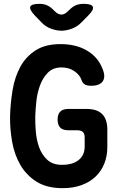

<svg xmlns="http://www.w3.org/2000/svg" viewBox="-20 -970 640 1000"><path d="M421 -254.6Q421 -274.6 411 -283.1Q401 -291.6 381 -291.6H335.5Q307.6 -291.6 293.8 -305.4Q280 -319.2 280 -347.1Q280 -375 293.8 -388.8Q307.6 -402.6 335.5 -402.6H431Q485.3 -402.6 512.2 -375.8Q539 -348.9 539 -294.6V-204.2Q539 -156.9 523.1 -117.4Q507.2 -77.9 477.2 -49.6Q447.2 -21.3 404.2 -5.7Q361.2 10 306.3 10Q223.4 10 169.8 -24.1Q116.3 -58.2 85.4 -112Q54.6 -165.8 43 -232.6Q31.4 -299.5 32.4 -365Q34.4 -434.6 45.8 -502.2Q57.3 -569.7 86.1 -622.5Q114.9 -675.2 165.5 -707.8Q216.1 -740.3 295.4 -740.3Q332.9 -740.3 366.8 -732.6Q400.7 -724.8 429.2 -708.8Q457.7 -692.8 479.6 -668.7Q501.4 -644.5 514.1 -611.4Q531.2 -570.1 515.2 -546.7Q499.1 -523.3 455 -523.3Q433.1 -523.3 421.7 -530.1Q410.3 -536.9 405 -552.6Q396.1 -579.2 367.9 -599Q339.7 -618.8 300.9 -618.8Q255.7 -618.8 229 -591.2Q202.2 -563.7 188 -524.4Q173.7 -485.1 169.2 -441.2Q164.7 -397.3 163.7 -365Q162.7 -329.6 166.4 -285.6Q170 -241.5 183.7 -203.1Q197.4 -164.6 225.8 -138.1Q254.2 -111.5 302.4 -111.5Q358.7 -111.5 389.8 -136.6Q421 -161.6 421 -207ZM186.3 -950Q207.5 -950 224.5 -942.6Q241.4 -935.2 256.9 -919.7L265.7 -911.2Q282.5 -894.4 299.2 -894.1Q316 -893.7 332.8 -910.5L344.3 -921.4Q359.8 -936.6 376.9 -943.3Q394.1 -950 415.3 -950Q456.7 -950 463.3 -934.8Q469.9 -919.7 440.6 -890.4L404.6 -853.7Q382.6 -831 353.7 -820.5Q324.7 -810 300 -810Q275.3 -810 246.1 -820.5Q217 -831 195.7 -853.7L160.7 -890.1Q131.8 -921.1 137.8 -935.5Q143.9 -950 186.3 -950Z"/></svg>

Font: Maple Mono
Style: Regular
Weight: 400
Monospace: yes
Designer: subframe7536
Version: Version 7.300